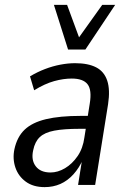

<svg xmlns="http://www.w3.org/2000/svg" viewBox="-20 -758 519 787"><path d="M163 9Q116 9 85.5 -13.5Q55 -36 43 -71.5Q31 -107 39 -146Q50 -197 81 -226.5Q112 -256 168.5 -269.5Q225 -283 311 -283H352L344 -230H306Q242 -230 202.5 -222.5Q163 -215 143 -196Q123 -177 116 -142Q107 -102 126.5 -76.5Q146 -51 187 -51Q217 -51 246.5 -68.5Q276 -86 298 -118Q320 -150 326 -195L348 -334Q357 -389 339 -412.5Q321 -436 274 -436Q240 -436 202 -425.5Q164 -415 120 -388L103 -445Q133 -463 164.5 -475Q196 -487 227.5 -493Q259 -499 288 -499Q341 -499 374 -482Q407 -465 419.5 -427.5Q432 -390 423 -331L370 0H300L317 -107H321Q305 -70 281 -43.5Q257 -17 227.5 -4Q198 9 163 9ZM259 -555 201 -738H255L304 -605L399 -738H452L330 -555Z"/></svg>

Font: Nunito Sans 10pt Condensed
Style: Italic
Weight: 400
Width: 3
Italic angle: -9°
Designer: Vernon Adams
Foundry: Vernon Adams
Version: Version 3.101;gftools[0.9.27]